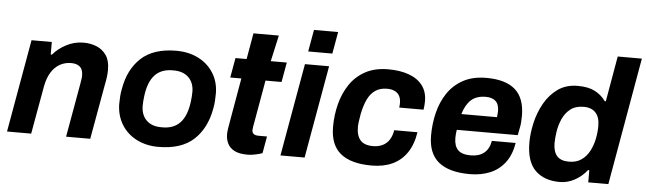

<svg xmlns="http://www.w3.org/2000/svg" viewBox="-47 -898 3650 1085"><g transform="rotate(5 1778.0 -355.5)"><path d="M17 0 110 -526H225V-455H232Q260 -489 306 -513.5Q352 -538 405 -538Q445 -538 479 -524Q513 -510 534 -479.5Q555 -449 555 -398Q555 -378 552.5 -357.5Q550 -337 545 -313L489 0H352L406 -304Q408 -318 410 -329.5Q412 -341 412 -352Q412 -387 394 -402Q376 -417 345 -417Q310 -417 281 -401Q252 -385 232 -353Q212 -321 203 -274L154 0Z M876 12Q807 12 753 -15.5Q699 -43 668 -92.5Q637 -142 635 -207Q635 -230 636.5 -252Q638 -274 642 -294Q661 -408 731.5 -473Q802 -538 931 -538Q1001 -538 1055.5 -510.5Q1110 -483 1141.5 -433.5Q1173 -384 1174 -319Q1174 -296 1172.5 -274Q1171 -252 1167 -232Q1147 -118 1076.5 -53Q1006 12 876 12ZM887 -100Q953 -99 990 -138.5Q1027 -178 1037 -259Q1039 -274 1040 -288Q1041 -302 1041 -317Q1040 -368 1008.5 -397.5Q977 -427 922 -426Q856 -427 819 -387.5Q782 -348 772 -267Q770 -252 769 -238Q768 -224 768 -209Q769 -158 800 -128.5Q831 -99 887 -100Z M1383 12Q1334 12 1307 -2.5Q1280 -17 1268.5 -41Q1257 -65 1257 -93Q1257 -104 1259.5 -123Q1262 -142 1270 -185L1310 -414H1247L1267 -526H1330L1356 -674H1500L1467 -526H1558L1538 -414H1447L1404 -170Q1402 -162 1400 -148.5Q1398 -135 1398 -129Q1398 -100 1435 -100H1483L1466 -4Q1450 2 1426 7Q1402 12 1383 12Z M1568 0 1661 -526H1798L1705 0ZM1673 -599 1695 -723H1832L1810 -599Z M2086 12Q1968 12 1909 -36.5Q1850 -85 1850 -187Q1850 -254 1866 -316.5Q1882 -379 1915.5 -429Q1949 -479 2003 -508.5Q2057 -538 2133 -538Q2200 -538 2250 -520Q2300 -502 2327.5 -466Q2355 -430 2355 -376Q2355 -365 2354 -353Q2353 -341 2351 -328H2213Q2214 -335 2214.5 -341.5Q2215 -348 2215 -354Q2215 -378 2206 -394.5Q2197 -411 2179 -419.5Q2161 -428 2136 -428Q2097 -428 2070 -410Q2043 -392 2026 -357Q2009 -322 1999 -271Q1994 -243 1992 -226.5Q1990 -210 1990 -197Q1990 -149 2012.5 -123.5Q2035 -98 2084 -98Q2115 -98 2138.5 -109.5Q2162 -121 2176.5 -143.5Q2191 -166 2196 -198H2328Q2317 -127 2285 -80.5Q2253 -34 2203 -11Q2153 12 2086 12Z M2643 12Q2525 12 2465.5 -36.5Q2406 -85 2406 -187Q2406 -252 2421 -314.5Q2436 -377 2469.5 -427.5Q2503 -478 2557.5 -508Q2612 -538 2690 -538Q2799 -538 2853.5 -490Q2908 -442 2908 -341Q2908 -323 2906.5 -303.5Q2905 -284 2900 -263L2894 -231H2548Q2546 -218 2545 -207Q2544 -196 2544 -185Q2544 -140 2566 -117Q2588 -94 2639 -94Q2686 -94 2714.5 -117Q2743 -140 2751 -186H2886Q2875 -118 2841.5 -74Q2808 -30 2757 -9Q2706 12 2643 12ZM2566 -322H2768Q2769 -331 2770 -339.5Q2771 -348 2771 -356Q2771 -396 2751 -413.5Q2731 -431 2696 -431Q2643 -431 2612.5 -403.5Q2582 -376 2566 -322Z M3153 12Q3064 12 3013.5 -38Q2963 -88 2963 -196Q2963 -248 2976.5 -307.5Q2990 -367 3019.5 -419.5Q3049 -472 3095.5 -505Q3142 -538 3208 -538Q3267 -538 3304.5 -519Q3342 -500 3367 -465H3373L3418 -723H3555L3428 0H3314V-69H3307Q3278 -32 3237.5 -10Q3197 12 3153 12ZM3195 -107Q3237 -107 3265.5 -127Q3294 -147 3311 -179.5Q3328 -212 3335.5 -249.5Q3343 -287 3343 -322Q3343 -372 3319.5 -397.5Q3296 -423 3252 -423Q3205 -423 3176 -400Q3147 -377 3131.5 -341.5Q3116 -306 3110.5 -269Q3105 -232 3105 -204Q3105 -157 3126.5 -132Q3148 -107 3195 -107Z"/></g></svg>

Font: Archivo VF Beta
Style: Italic
Weight: 400
Italic angle: -10°
Designer: Hector Gatti
Foundry: Omnibus-Type
Version: Version 1.002